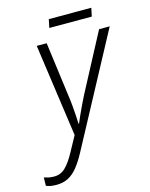

<svg xmlns="http://www.w3.org/2000/svg" viewBox="-231 -741 833 1065"><g transform="rotate(-15 185.5 -208.5)"><path d="M-40 241Q-60 241 -73.5 238.5Q-87 236 -100 231L-99 183Q-87 187 -73 190Q-59 193 -41 193Q-4 193 23.5 166.5Q51 140 80 86L127 0L52 -532H109L150 -222Q155 -190 157.5 -158.5Q160 -127 162 -100Q164 -73 164 -55H167Q173 -70 184.5 -95.5Q196 -121 210 -150.5Q224 -180 237 -205L410 -532H471L131 102Q107 147 82 178.5Q57 210 27.5 225.5Q-2 241 -40 241ZM145 -610 155 -658H399L389 -610Z"/></g></svg>

Font: Noto Sans Display Light
Style: Italic
Weight: 300
Italic angle: -12°
Designer: Monotype Design Team
Foundry: Monotype Imaging Inc.
Version: Version 2.003